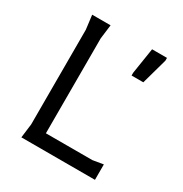

<svg xmlns="http://www.w3.org/2000/svg" viewBox="-164 -825 904 949"><g transform="rotate(30 288.5 -350.0)"><path d="M90 0 100 -80V-620L90 -700H195L185 -620V-78H450L510 -88V0ZM409 -537V-553L432 -700H517V-684L476 -537Z"/></g></svg>

Font: AR One Sans
Style: Regular
Weight: 400
Designer: Niteesh Yadav
Foundry: Niteesh Yadav
Version: Version 1.001;gftools[0.9.33]